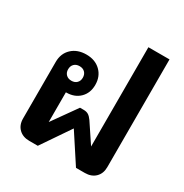

<svg xmlns="http://www.w3.org/2000/svg" viewBox="-174 -901 999 1040"><g transform="rotate(30 325.5 -381.0)"><path d="M589 -762V-88Q589 -48 564.5 -24Q540 0 499 0H444L327 -179L205 0H152Q111 0 86.5 -24Q62 -48 62 -88V-442Q62 -495 96.5 -527.5Q131 -560 187 -560Q242 -560 276 -527Q310 -494 310 -441Q310 -390 278 -358.5Q246 -327 194 -327H192V-141L300 -293H323Q341 -293 353 -285.5Q365 -278 377 -261L457 -141V-762ZM140 -441Q140 -421 152.5 -408.5Q165 -396 186 -396Q207 -396 219.5 -408.5Q232 -421 232 -441Q232 -462 219.5 -474.5Q207 -487 186 -487Q165 -487 152.5 -474.5Q140 -462 140 -441Z"/></g></svg>

Font: Stavian Bold
Style: Bold
Weight: 700
Version: Version 1.000; ttfautohint (v1.6)